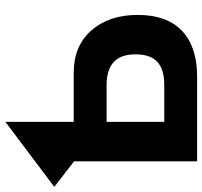

<svg xmlns="http://www.w3.org/2000/svg" viewBox="-40 -730 769 730"><g transform="rotate(-90 345.0 -364.5)"><path d="M653.8 -226.1Q653.8 -115.2 593.3 -57.6Q532.7 0 418.9 0H97.2V-467.8L0 -543L247.1 -729V-469.2H434.1Q536.1 -469.2 595 -401.9Q653.8 -334.5 653.8 -226.1ZM387.2 -125Q446.8 -125 475.3 -151.4Q503.9 -177.7 503.9 -234.9Q503.9 -344.2 387.2 -344.2H247.1V-125Z"/></g></svg>

Font: Miedinger*
Style: Bold
Weight: 700
Version: Version 001.000